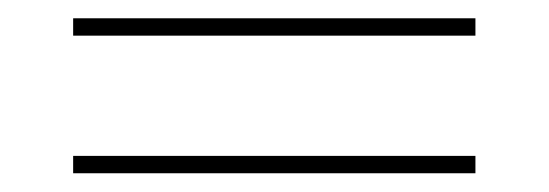

<svg xmlns="http://www.w3.org/2000/svg" viewBox="-20 -490 600 210"><path d="M60 -470H500V-451H60ZM60 -319.5H500V-300.5H60Z"/></svg>

Font: Bodoni* 11pt Medium
Style: Regular
Weight: 500
Version: Version 2.3